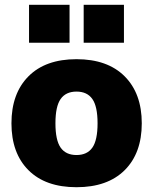

<svg xmlns="http://www.w3.org/2000/svg" viewBox="-20 -780 645 810"><path d="M100.1 -62Q28.3 -133.8 28.3 -259.8Q28.3 -385.7 100.1 -458Q171.9 -530.3 302.7 -530.3Q433.6 -530.3 505.9 -458Q578.1 -385.7 578.1 -259.8Q578.1 -133.8 505.9 -62Q433.6 9.8 302.7 9.8Q171.9 9.8 100.1 -62ZM102.5 -599.6V-759.8H273.4V-599.6ZM235.8 -362.3Q213.9 -331.1 213.9 -259.8Q213.9 -188.5 235.8 -157.2Q257.8 -126 302.7 -126Q347.7 -126 369.6 -157.2Q391.6 -188.5 391.6 -259.8Q391.6 -331.1 369.6 -362.3Q347.7 -393.6 302.7 -393.6Q257.8 -393.6 235.8 -362.3ZM333 -599.6V-759.8H502.9V-599.6Z"/></svg>

Font: GenEi M Gothic v2 Black
Style: Regular
Weight: 900
Version: Version 2.0